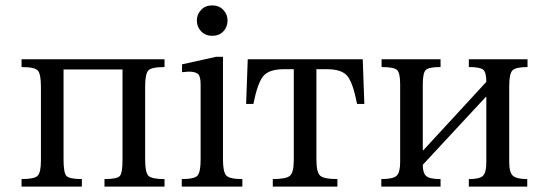

<svg xmlns="http://www.w3.org/2000/svg" viewBox="-20 -693 1981 713"><path d="M60 -444V-473H591V-444Q541 -444 530 -430.5Q519 -417 519 -371V-100Q519 -53 531 -40.5Q543 -28 591 -28V0H368V-28Q415 -28 425 -39.5Q435 -51 435 -100V-435H216V-100Q216 -52 226.5 -40Q237 -28 284 -28V0H60V-28Q107 -28 119.5 -40Q132 -52 132 -97V-371Q132 -418 120.5 -431Q109 -444 60 -444Z M880 -28V0H655V-28Q703 -28 714 -41.5Q725 -55 725 -101V-380Q725 -410 715 -418.5Q705 -427 681 -427Q656 -425 656 -425V-454L782 -482H808V-101Q808 -55 820 -41.5Q832 -28 880 -28ZM825 -617Q825 -593 809.5 -576.5Q794 -560 768 -560Q743 -560 727 -576.5Q711 -593 711 -617Q711 -640 727 -656.5Q743 -673 768 -673Q793 -673 809 -656.5Q825 -640 825 -617Z M1333 -307H1306Q1291 -384 1270.5 -410Q1250 -436 1194 -436H1155V-100Q1155 -53 1169 -40.5Q1183 -28 1233 -28V0H993V-28Q1043 -28 1057 -40.5Q1071 -53 1071 -100V-436H1034Q978 -436 957 -409.5Q936 -383 921 -307H894L900 -473H1327Z M1939 -473V-444Q1896 -444 1883.5 -432Q1871 -420 1871 -374V-91Q1871 -52 1885 -40Q1899 -28 1938 -28V0H1721V-28Q1761 -28 1773.5 -40Q1786 -52 1786 -91V-333H1784L1550 -81Q1550 -50 1563 -39Q1576 -28 1616 -28V0H1396V-28Q1439 -28 1452.5 -40Q1466 -52 1466 -91V-381Q1466 -422 1454.5 -433Q1443 -444 1397 -444V-473H1616V-444Q1572 -444 1561 -433Q1550 -422 1550 -379V-135H1552L1786 -389Q1786 -425 1774 -434.5Q1762 -444 1721 -444V-473Z"/></svg>

Font: myMathFont
Style: Regular
Weight: 400
Designer: Ross Mills, John Hudson & Paul Hanslow, Tiro Typeworks Ltd; with prior portions MicroPress Inc., and Coen Hoffman. Math 
Foundry: Tiro Typeworks Ltd
Version: Version 2.13 b171